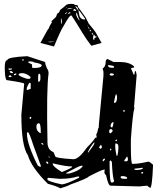

<svg xmlns="http://www.w3.org/2000/svg" viewBox="-20 -967 840 1005"><path d="M123 -672.9 215.8 -642.6Q218.8 -620.1 232.4 -597.7L234.4 -584Q222.7 -501 228.5 -222.7Q228.5 -182.6 259.8 -170.9L269.5 -148.4Q269.5 -139.6 360.4 -133.8H365.2Q392.6 -133.8 435.5 -195.3Q469.7 -229.5 478.5 -246.1H485.4V-254.9L483.4 -261.7Q490.2 -273.4 495.1 -297.9L497.1 -298.8V-311.5L521.5 -569.3V-592.8L517.6 -606.4V-608.4Q533.2 -619.1 533.2 -642.6Q533.2 -655.3 543 -658.2L574.2 -642.6H604.5Q658.2 -642.6 681.6 -619.1V-613.3Q666 -612.3 666 -608.4L679.7 -576.2H683.6Q685.5 -596.7 688.5 -596.7Q693.4 -589.8 695.3 -574.2L681.6 -405.3L683.6 -403.3V-401.4Q674.8 -375 665 -237.3V-198.2Q665 -109.4 672.9 -109.4H678.7Q706.1 -109.4 756.8 -121.1Q764.6 -120.1 781.2 -104.5Q776.4 16.6 765.6 16.6L750 4.9L709 8.8L558.6 4.9Q546.9 4.9 535.2 -49.8Q526.4 -57.6 526.4 -66.4L528.3 -79.1H524.4Q513.7 -79.1 444.3 -43Q440.4 -34.2 350.6 -2Q328.1 9.8 295.9 18.6Q275.4 6.8 230.5 -4.9Q145.5 -88.9 126 -154.3Q91.8 -203.1 91.8 -367.2L106.4 -526.4V-529.3Q106.4 -534.2 13.7 -547.9Q4.9 -560.5 4.9 -615.2Q4.9 -652.3 18.6 -652.3Q18.6 -668 123 -672.9ZM95.7 -654.3V-650.4H104.5V-654.3L100.6 -657.2H99.6ZM127 -643.6V-642.6Q127 -638.7 147.5 -629.9Q147.5 -611.3 150.4 -611.3H159.2Q193.4 -611.3 198.2 -622.1V-625Q198.2 -633.8 157.2 -640.6Q157.2 -644.5 141.6 -645.5H134.8ZM24.4 -608.4V-604.5L27.3 -601.6H31.2L43 -604.5V-608.4ZM31.2 -594.7V-590.8Q33.2 -584 45.9 -584L47.9 -585.9V-587.9L41 -594.7ZM544.9 -626Q544.9 -612.3 565.4 -612.3H574.2L577.1 -615.2V-617.2Q577.1 -624 546.9 -626ZM77.1 -577.1Q77.1 -568.4 121.1 -554.7H134.8Q138.7 -554.7 140.6 -563.5Q125 -579.1 102.5 -584H92.8Q79.1 -584 77.1 -577.1ZM52.7 -579.1V-575.2L54.7 -574.2V-572.3Q65.4 -575.2 65.4 -579.1V-582H59.6ZM179.7 -567.4V-541L182.6 -538.1Q191.4 -542 191.4 -554.7V-570.3Q191.4 -579.1 186.5 -581.1H184.6Q179.7 -579.1 179.7 -567.4ZM24.4 -567.4 27.3 -563.5H38.1L41 -567.4L36.1 -572.3H29.3ZM553.7 -578.1V-576.2Q555.7 -571.3 563.5 -571.3H565.4Q574.2 -571.3 576.2 -576.2V-578.1Q574.2 -583 562.5 -583H558.6ZM120.1 -506.8V-495.1L140.6 -502V-531.2L136.7 -534.2Q130.9 -534.2 120.1 -506.8ZM577.1 -434.6V-428.7H579.1Q592.8 -428.7 592.8 -460Q590.8 -473.6 587.9 -473.6Q584 -473.6 577.1 -434.6ZM627 -391.6 625 -386.7Q627.9 -379.9 630.9 -379.9H631.8V-391.6ZM138.7 -355.5 134.8 -350.6V-346.7L138.7 -343.8L143.6 -348.6V-353.5ZM558.6 -305.7 565.4 -298.8Q571.3 -300.8 574.2 -326.2L572.3 -328.1H570.3Q558.6 -320.3 558.6 -305.7ZM170.9 -307.6V-298.8Q170.9 -282.2 189.5 -270.5H193.4V-271.5Q193.4 -321.3 184.6 -321.3H179.7Q170.9 -317.4 170.9 -307.6ZM551.8 -285.2V-273.4L556.6 -268.6Q564.5 -272.5 569.3 -280.3V-285.2L563.5 -291H556.6ZM121.1 -271.5V-266.6Q121.1 -212.9 177.7 -100.6Q186.5 -93.8 193.4 -93.8V-100.6L153.3 -210Q133.8 -272.5 126 -275.4H125ZM584 -232.4V-230.5L587.9 -227.5L592.8 -230.5L590.8 -236.3H587.9ZM439.5 -170.9 440.4 -168.9H442.4Q474.6 -210.9 474.6 -218.8V-220.7H471.7Q456.1 -204.1 439.5 -170.9ZM196.3 -218.8V-216.8Q200.2 -209 207 -209V-210Q207 -218.8 196.3 -218.8ZM584 -215.8 583 -207Q583 -182.6 589.8 -152.3H594.7Q599.6 -174.8 599.6 -191.4V-200.2Q599.6 -215.8 585.9 -215.8ZM507.8 -209Q499 -199.2 499 -193.4L505.9 -188.5H507.8L512.7 -193.4V-203.1ZM556.6 -189.5V-179.7H558.6L562.5 -182.6V-186.5L558.6 -189.5ZM234.4 -148.4V-145.5L237.3 -141.6H239.3V-145.5L235.4 -148.4ZM644.5 -147.5 630.9 -127.9V-123H644.5L649.4 -127.9V-133.8Q649.4 -145.5 644.5 -147.5ZM517.6 -125V-123H521.5L529.3 -131.8V-136.7Q517.6 -136.7 517.6 -125ZM553.7 -123V-107.4Q553.7 -11.7 563.5 -11.7H569.3Q577.1 -14.6 577.1 -20.5Q569.3 -38.1 565.4 -120.1L558.6 -127.9ZM221.7 -121.1V-116.2Q225.6 -109.4 232.4 -109.4V-116.2L227.5 -121.1ZM255.9 -111.3V-109.4Q255.9 -95.7 303.7 -66.4Q357.4 -87.9 357.4 -93.8V-95.7Q323.2 -95.7 259.8 -111.3ZM326.2 -61.5V-58.6H341.8Q393.6 -71.3 412.1 -95.7V-99.6H405.3Q396.5 -99.6 326.2 -61.5ZM683.6 -84V-79.1L692.4 -77.1H697.3Q727.5 -79.1 727.5 -86.9V-88.9H726.6ZM719.7 -65.4V-58.6H726.6L729.5 -61.5V-63.5Q729.5 -66.4 724.6 -66.4ZM611.3 -41V-38.1Q614.3 -31.2 627 -31.2H642.6L645.5 -34.2V-36.1Q645.5 -42 627 -44.9H615.2ZM300.8 -31.2H289.1L234.4 -36.1H232.4L227.5 -31.2V-29.3Q227.5 -17.6 302.7 -2Q325.2 -2 392.6 -36.1L394.5 -38.1V-43H385.7Q347.7 -31.2 300.8 -31.2ZM191.4 -742.2 229.5 -811.5Q234.4 -813.5 242.2 -835L252 -850.6V-851.6Q249 -853.5 249 -855.5Q257.8 -863.3 273.4 -878.9Q278.3 -895.5 282.2 -897.5Q288.1 -897.5 294.9 -915Q313.5 -928.7 328.1 -942.4Q340.8 -948.2 363.3 -946.3L374 -941.4Q388.7 -940.4 388.7 -934.6H387.7V-931.6Q387.7 -928.7 389.6 -928.7Q390.6 -928.7 428.7 -875L444.3 -843.8Q480.5 -800.8 484.4 -791L511.7 -742.2L458 -727.5Q432.6 -759.8 409.7 -797.9Q386.7 -835.9 373 -857.4Q359.4 -878.9 354.5 -885.7Q345.7 -891.6 313.5 -832Q299.8 -813.5 262.7 -723.6ZM390.6 -913.1Q390.6 -908.2 396.5 -881.8Q405.3 -863.3 424.8 -865.2H425.8L424.8 -870.1Q394.5 -913.1 392.6 -913.1ZM469.7 -783.2Q463.9 -758.8 471.7 -758.8Q475.6 -760.7 475.6 -764.6L472.7 -765.6V-766.6L474.6 -767.6L487.3 -774.4L486.3 -775.4Q480.5 -775.4 479.5 -776.4Q474.6 -784.2 470.7 -785.2H469.7ZM396.5 -861.3V-862.3Q396.5 -864.3 393.6 -866.2L381.8 -901.4H380.9Q373 -888.7 393.6 -861.3ZM301.8 -842.8Q306.6 -842.8 301.8 -869.1V-870.1Q295.9 -870.1 300.8 -843.8V-842.8ZM390.6 -915Q390.6 -918.9 388.7 -918.9Q385.7 -933.6 374 -933.6V-932.6L387.7 -915ZM363.3 -912.1Q376 -910.2 377.9 -909.2H378.9V-910.2Q378.9 -913.1 372.1 -919.9Q365.2 -919.9 363.3 -913.1ZM333 -918.9Q339.8 -918.9 360.4 -922.9L359.4 -923.8Q337.9 -925.8 331.1 -918.9ZM233.4 -748Q233.4 -746.1 239.3 -746.1H246.1Q252.9 -746.1 262.7 -748V-749H243.2Q233.4 -749 233.4 -748ZM336.9 -893.6Q343.8 -898.4 350.6 -898.4L344.7 -903.3H343.8Q335.9 -897.5 335.9 -893.6ZM449.2 -809.6Q449.2 -804.7 455.1 -802.7H457V-804.7Q457 -808.6 451.2 -811.5H449.2ZM460 -793.9Q463.9 -784.2 466.8 -784.2L467.8 -785.2V-786.1Q465.8 -794.9 461.9 -794.9H460ZM321.3 -893.6Q329.1 -897.5 332 -901.4L331.1 -902.3H330.1Q320.3 -898.4 320.3 -895.5V-893.6ZM440.4 -826.2Q442.4 -816.4 448.2 -816.4V-817.4Q446.3 -822.3 441.4 -826.2ZM327.1 -925.8 330.1 -926.8V-928.7H328.1L326.2 -925.8ZM249 -811.5Q251 -811.5 252 -816.4Q249 -816.4 249 -811.5ZM438.5 -830.1H439.5V-832L437.5 -833H435.5ZM239.3 -771.5Q246.1 -775.4 237.3 -772.5L238.3 -771.5ZM469.7 -794.9V-795.9H467.8V-794.9Z"/></svg>

Font: Love Ya Like A Sister
Style: Regular
Weight: 400
Designer: Kimberly Geswein
Foundry: Kimberly Geswein
Version: Version 1.002 2007